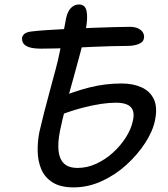

<svg xmlns="http://www.w3.org/2000/svg" viewBox="-20 -807 733 839"><path d="M301.4 11.8Q243.6 11.8 209.3 -10.3Q175 -32.4 160.2 -68Q145.4 -103.6 144.6 -146Q143.8 -188.4 152 -230Q160.8 -268.8 172.9 -315.8Q185 -362.8 198.2 -411.4Q211.4 -460 223.3 -504.5Q235.2 -549 241.8 -583.6Q248 -616 255.4 -656.2Q262.8 -696.4 269.2 -729.2Q272.4 -745 279.9 -758.4Q287.4 -771.8 299 -779.6Q310.6 -787.4 325.6 -787.4Q352.6 -787.4 358.5 -757.8Q364.4 -728.2 354.8 -678.4Q346.4 -635 331.6 -578.5Q316.8 -522 299.4 -460.5Q282 -399 267 -340.8Q252 -282.6 242.2 -235.8Q232.2 -185.4 235.7 -149.1Q239.2 -112.8 259.1 -93Q279 -73.2 319.4 -73.2Q360.8 -73.2 400.4 -91.4Q440 -109.6 473.3 -139.7Q506.6 -169.8 530.1 -206.7Q553.6 -243.6 561 -280.8Q569.6 -319.2 551.7 -338.7Q533.8 -358.2 485.8 -358.2Q457.6 -358.2 422 -353Q386.4 -347.8 341.5 -336.3Q296.6 -324.8 239.8 -303.4L224.8 -374.8Q301.6 -407.4 370.6 -424.8Q439.6 -442.2 510.8 -442.2Q561.8 -442.2 598.9 -425.2Q636 -408.2 652.4 -373.4Q668.8 -338.6 657.6 -282.8Q648.4 -235 615.1 -183.4Q581.8 -131.8 532.9 -87.2Q484 -42.6 424.5 -15.4Q365 11.8 301.4 11.8ZM161.2 -594.4Q123 -594.4 104.3 -601.8Q85.6 -609.2 80.3 -620.5Q75 -631.8 76.6 -643.6Q79.6 -654.2 89.6 -661Q99.6 -667.8 120.6 -669.8Q144.4 -672.8 186.5 -675.6Q228.6 -678.4 280.5 -681Q332.4 -683.6 384.6 -685.4Q436.8 -687.2 479.6 -688.5Q522.4 -689.8 546.2 -689.8Q570 -689.8 584.9 -682.2Q599.8 -674.6 605.6 -663Q611.4 -651.4 609 -639.2Q605.8 -622 584.7 -614.2Q563.6 -606.4 538 -606.4Q506.6 -606.4 468.5 -605.3Q430.4 -604.2 389.7 -602.5Q349 -600.8 308.5 -598.7Q268 -596.6 230.5 -595.5Q193 -594.4 161.2 -594.4Z"/></svg>

Font: Shantell Sans Light
Style: Italic
Weight: 300
Italic angle: -11°
Designer: Stephen Nixon, Anya Danilova, Shantell Martin
Foundry: Arrow Type
Version: Version 1.008;[ac192a2d6]